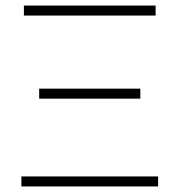

<svg xmlns="http://www.w3.org/2000/svg" viewBox="-20 -671 646 691"><path d="M57 0V-36H549V0ZM121 -316V-352H485V-316ZM66 -615V-651H540V-615Z"/></svg>

Font: Ysabeau SC ExtraLight
Style: Regular
Weight: 250
Designer: Christian Thalmann (Catharsis Fonts)
Version: Version 2.001;gftools[0.9.30]; featfreeze: smcp